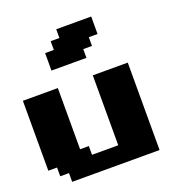

<svg xmlns="http://www.w3.org/2000/svg" viewBox="-170 -1145 1216 1290"><g transform="rotate(-20 437.5 -500.0)"><path d="M125 0H750V-625H500V-125H312.5V-187.5H250V-625H0V-125H62.5V-62.5H125ZM250 -750H500V-812.5H562.5V-875H625V-1000H375V-937.5H312.5V-875H250Z"/></g></svg>

Font: Faithful 32x
Style: Bold
Weight: 400
Foundry: Faithful Resource Pack
Version: Version 1.0; January 27, 2023